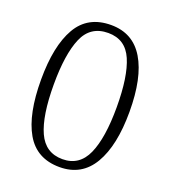

<svg xmlns="http://www.w3.org/2000/svg" viewBox="-134 -823 828 932"><g transform="rotate(20 279.5 -357.0)"><path d="M280 10Q161 10 106 -85.5Q51 -181 51 -359Q51 -533 106 -628.5Q161 -724 281 -724Q394 -724 451 -629Q508 -534 508 -358Q508 -184 451 -87Q394 10 280 10ZM280 -31Q367 -31 404.5 -115Q442 -199 442 -358Q442 -516 406 -599.5Q370 -683 281 -683Q189 -683 153 -598.5Q117 -514 117 -358Q117 -196 154.5 -113.5Q192 -31 280 -31Z"/></g></svg>

Font: Noto Serif Sinhala Light
Style: Regular
Weight: 300
Designer: Jelle Bosma - Monotype Design Team
Foundry: Monotype Imaging Inc.
Version: Version 2.007; ttfautohint (v1.8.4.7-5d5b)